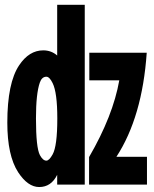

<svg xmlns="http://www.w3.org/2000/svg" viewBox="-20 -752 626 782"><path d="M325.2 0H212.9V-40Q188.5 9.8 139.6 9.8Q93.3 9.8 53.7 -50.8Q9.8 -118.7 9.8 -252.4Q9.8 -414.6 58.1 -486.3Q98.6 -546.9 156.2 -546.9Q189 -546.9 212.9 -525.9V-732.4H325.2ZM194.3 -123Q213.4 -157.2 213.4 -269.5Q213.4 -375 194.3 -413.6Q181.6 -439.5 168.9 -439.5Q150.4 -439.5 142.1 -415.5Q126.5 -370.6 126.5 -269.5Q126.5 -150.4 142.6 -120.1Q154.8 -97.7 168.9 -97.7Q180.2 -97.7 194.3 -123ZM342.8 0V-112.3Q440.4 -280.3 465.8 -424.8H343.8V-537.1H577.6Q559.6 -275.4 454.1 -113.3H578.6V0Z"/></svg>

Font: Consola Mono
Style: Bold
Weight: 700
Monospace: yes
Designer: Wojciech Kalinowski "wmk69" (wmk69@o2.pl)
Foundry: Wojciech Kalinowski "wmk69" (wmk69@o2.pl)
Version: Version 2.1.0